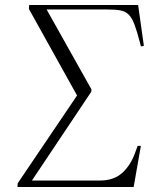

<svg xmlns="http://www.w3.org/2000/svg" viewBox="-20 -750 624 770"><path d="M50 0 51 -15 289 -367 96 -714 97 -730H534L557 -566L545 -564L541 -580Q529 -626 519 -652.5Q509 -679 495.5 -692Q482 -705 462 -708.5Q442 -712 410 -712H167L347 -391L346 -382L108 -26H380Q436 -26 469.5 -56Q503 -86 521 -135L532 -165H545L516 0Z"/></svg>

Font: Literata 72pt ExtraLight
Style: Italic
Weight: 200
Italic angle: -2°
Designer: Latin by Veronika Burian and Jose Scaglione. Greek by Irene Vlachou. Cyrillic by Vera Evstafieva
Foundry: TypeTogether
Version: Version 3.002